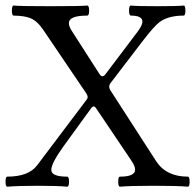

<svg xmlns="http://www.w3.org/2000/svg" viewBox="-41 -686 720 709"><path d="M118.7 -575.7Q96.7 -608.4 71.8 -618.7Q49.8 -627.9 9.3 -628.4Q2.9 -628.4 2.9 -647Q2.9 -665.5 9.3 -665.5Q31.2 -663.1 144.5 -663.1Q257.8 -663.1 281.2 -665.5Q288.1 -665.5 288.1 -647Q288.1 -628.4 281.2 -628.4Q213.4 -628.4 213.4 -600.6Q213.4 -588.4 224.1 -571.8L326.7 -412.1Q332 -404.3 336.9 -404.3Q342.8 -404.3 348.6 -412.1L466.3 -567.9Q484.9 -592.3 484.9 -606Q484.9 -628.4 442.4 -628.4Q435.5 -628.4 435.5 -647Q435.5 -665.5 442.4 -665.5Q463.9 -663.1 539.3 -663.1Q614.7 -663.1 637.2 -665.5Q643.6 -665.5 643.6 -647Q643.6 -628.4 637.2 -628.4Q579.6 -628.4 546.9 -603.5Q527.3 -588.4 484.9 -533.2L367.7 -379.9Q362.3 -373 362.3 -365.7Q362.3 -359.4 366.7 -352.5L535.6 -90.8Q572.8 -33.7 652.8 -33.7Q659.2 -33.7 659.2 -15.1Q659.2 3.4 652.8 3.4Q615.7 0 527.6 0Q439.5 0 402.3 3.4Q395.5 3.4 395.5 -15.1Q395.5 -33.7 402.3 -33.7Q458 -33.7 458 -59.6Q458 -72.3 443.8 -93.3L314.9 -284.7Q309.6 -293 305.2 -293Q300.3 -293 294.4 -284.7L194.8 -147.5Q148.4 -83.5 148.4 -58.6Q148.4 -33.7 207 -33.7Q213.9 -33.7 213.9 -15.1Q213.9 3.4 207 3.4Q170.9 0 99.6 0Q28.3 0 -14.2 3.4Q-20.5 3.4 -20.5 -15.1Q-20.5 -33.7 -14.2 -33.7Q64.5 -33.7 96.2 -75.7L278.8 -317.9Q282.7 -323.2 282.7 -327.6Q282.7 -333.5 276.9 -342.3Z"/></svg>

Font: Junicode
Style: Regular
Weight: 400
Designer: Peter S. Baker
Foundry: Briery Creek Software
Version: Version 0.7.2